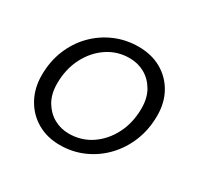

<svg xmlns="http://www.w3.org/2000/svg" viewBox="-118 -648 827 801"><g transform="rotate(30 296.0 -248.0)"><path d="M255 12Q194 12 146.5 -15.5Q99 -43 72 -92Q45 -141 45 -203Q45 -269 67.5 -324.5Q90 -380 130 -421Q170 -462 223 -485Q276 -508 337 -508Q399 -508 446 -481.5Q493 -455 520 -407.5Q547 -360 547 -297Q547 -231 524.5 -175Q502 -119 462 -77Q422 -35 369 -11.5Q316 12 255 12ZM264 -48Q324 -48 371.5 -80Q419 -112 447 -167Q475 -222 475 -291Q475 -341 454.5 -376Q434 -411 401 -429.5Q368 -448 328 -448Q269 -448 221.5 -416Q174 -384 146 -329Q118 -274 118 -205Q118 -155 138.5 -120Q159 -85 192 -66.5Q225 -48 264 -48Z"/></g></svg>

Font: DM Sans 24pt Light
Style: Italic
Weight: 300
Italic angle: -10°
Designer: Colophon Foundry, Jonny Pinhorn
Foundry: Colophon Foundry
Version: Version 4.004;gftools[0.9.30]